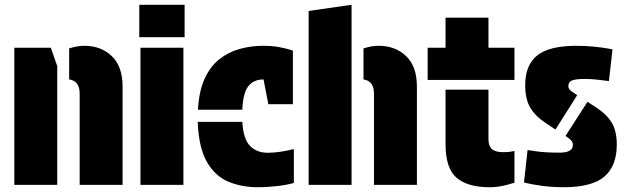

<svg xmlns="http://www.w3.org/2000/svg" viewBox="-20 -775 2626 805"><path d="M270 -442V-572Q303 -583 334 -583Q403 -583 448.5 -540Q494 -497 494 -411V0H314V-382Q314 -436 270 -442ZM220 -498V0H40V-575H193Z M569 -575H749V0H569ZM564 -755H754V-619H564Z M996 -315H810Q814 -392 837.5 -444Q861 -496 899.5 -526.5Q938 -557 985.5 -570Q1033 -583 1084 -583Q1119 -583 1148 -578Q1177 -573 1208 -563V-338H1105L1085 -442Q1044 -442 1021.5 -414Q999 -386 996 -315ZM809 -264H996Q1000 -192 1028.5 -163Q1057 -134 1104.5 -134.5Q1152 -135 1212 -150V-8Q1181 1 1139 5.5Q1097 10 1062 10Q993 10 937 -13.5Q881 -37 847 -97Q813 -157 809 -264Z M1454 0H1274V-729L1454 -755ZM1504 -442V-572Q1537 -583 1568 -583Q1637 -583 1682.5 -540Q1728 -497 1728 -411V0H1548V-382Q1548 -436 1504 -442Z M1773 -440V-575H1848V-701H2028V-575H2137V-440ZM1848 -399H2028V-191Q2028 -163 2042.5 -150Q2057 -137 2089 -137Q2105 -137 2117 -138.5Q2129 -140 2137 -142V-9Q2113 -1 2086.5 4.5Q2060 10 2033 10Q1941 10 1894.5 -29.5Q1848 -69 1848 -171Z M2400 -376 2309 -232 2271 -257Q2224 -288 2203 -324Q2182 -360 2182 -418Q2182 -501 2231 -541.5Q2280 -582 2392 -583Q2434 -583 2469.5 -579.5Q2505 -576 2526.5 -572Q2548 -568 2548 -568L2533 -435Q2533 -435 2518 -437Q2503 -439 2479.5 -441.5Q2456 -444 2431 -444Q2395 -444 2379 -438Q2363 -432 2363 -415Q2363 -405 2369 -398.5Q2375 -392 2388 -384ZM2351 -205 2443 -348 2476 -327Q2524 -296 2545 -260.5Q2566 -225 2566 -169Q2566 -80 2515 -35.5Q2464 9 2348 10Q2297 10 2254.5 4.5Q2212 -1 2177 -10L2192 -146Q2192 -146 2229 -140.5Q2266 -135 2327 -135Q2382 -135 2382 -168Q2382 -185 2357 -201Z"/></svg>

Font: Protest Guerrilla
Style: Regular
Weight: 400
Designer: Octavio Pardo
Foundry: Ashler Design
Version: Version 2.005; ttfautohint (v1.8.4.7-5d5b)